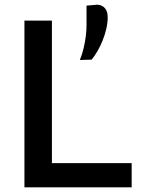

<svg xmlns="http://www.w3.org/2000/svg" viewBox="-20 -801 615 821"><path d="M84.5 0Q84.5 -59 84.5 -113.5Q84.5 -168 84.5 -234.5V-474.5Q84.5 -542.5 84.5 -598Q84.5 -653.5 84.5 -713H202Q202 -653.5 202 -598Q202 -542.5 202 -474.5V-253Q202 -186.5 202 -131.8Q202 -77 202 -18.5L159.5 -103.5H293.5Q348.5 -103.5 390.8 -103.5Q433 -103.5 469 -103.5Q505 -103.5 543 -103.5V0ZM321.5 -544.5Q331.5 -569 337.8 -595.8Q344 -622.5 347 -647.5Q350 -672.5 350 -692.5Q350 -714 350 -735Q350 -756 350 -777L397 -781Q417 -779.5 428.8 -765.8Q440.5 -752 440.5 -728Q440.5 -703 434.5 -677.5Q428.5 -652 418.8 -627.8Q409 -603.5 396.8 -582.5Q384.5 -561.5 372 -546Z"/></svg>

Font: Commissioner Thin Medium
Style: Regular
Weight: 500
Version: Version 1.000